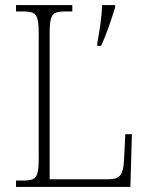

<svg xmlns="http://www.w3.org/2000/svg" viewBox="-20 -734 583 754"><path d="M43 0V-25H73Q96 -25 109 -30.5Q122 -36 127 -54Q132 -72 132 -109V-605Q132 -642 127 -660Q122 -678 109 -683.5Q96 -689 72 -689H43V-714H264V-689H234Q210 -689 197.5 -683.5Q185 -678 180 -660Q175 -642 175 -606V-30H402Q442 -30 453.5 -47Q465 -64 467 -104L472 -207H498L492 0ZM362 -565Q369 -601 374.5 -641Q380 -681 381 -714H432V-705Q423 -674 407.5 -630Q392 -586 377 -554H362Z"/></svg>

Font: Noto Serif Tamil SemiCondensed ExtraLight
Style: Regular
Weight: 200
Width: 4
Designer: Indian Type Foundry, Tom Grace, and the Monotype Design Team
Foundry: Monotype Imaging Inc.
Version: Version 2.004; ttfautohint (v1.8.4.7-5d5b)